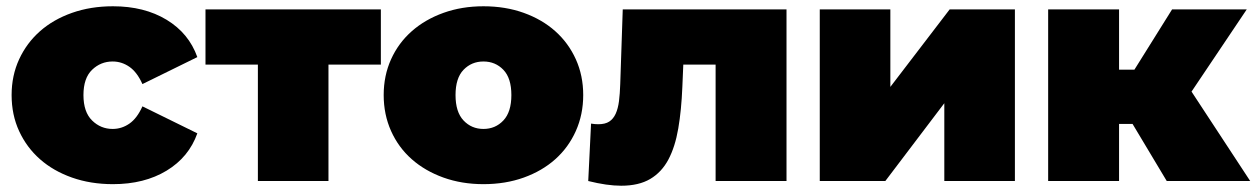

<svg xmlns="http://www.w3.org/2000/svg" viewBox="-20 -577 4005 612"><path d="M340 10Q269 10 209.5 -11Q150 -32 107.5 -69.5Q65 -107 41 -159Q17 -211 17 -274Q17 -336 41 -388Q65 -440 107.5 -477.5Q150 -515 209.5 -536Q269 -557 340 -557Q440 -557 511 -514Q582 -471 609 -395L434 -309Q417 -347 392.5 -364Q368 -381 339 -381Q301 -381 273.5 -354.5Q246 -328 246 -274Q246 -220 273.5 -193Q301 -166 339 -166Q368 -166 392.5 -183Q417 -200 434 -238L609 -152Q582 -76 511 -33Q440 10 340 10Z M1027 0H802V-371H635V-547H1194V-371H1027Z M1521 10Q1452 10 1393.5 -11Q1335 -32 1292.5 -69.5Q1250 -107 1226.5 -159.5Q1203 -212 1203 -274Q1203 -336 1226.5 -388Q1250 -440 1292.5 -477.5Q1335 -515 1393.5 -536Q1452 -557 1521 -557Q1591 -557 1649.5 -536Q1708 -515 1750 -477.5Q1792 -440 1815.5 -388Q1839 -336 1839 -274Q1839 -212 1815.5 -159.5Q1792 -107 1750 -69.5Q1708 -32 1649.5 -11Q1591 10 1521 10ZM1521 -166Q1559 -166 1584.5 -193Q1610 -220 1610 -274Q1610 -328 1584.5 -354.5Q1559 -381 1521 -381Q1483 -381 1457.5 -354.5Q1432 -328 1432 -274Q1432 -220 1457.5 -193Q1483 -166 1521 -166Z M1864 -183Q1870 -182 1876 -181.5Q1882 -181 1887 -181Q1909 -181 1922 -189.5Q1935 -198 1942.5 -214.5Q1950 -231 1953 -254.5Q1956 -278 1957 -309L1965 -547H2487V0H2261V-371H2158L2155 -300Q2152 -226 2142 -167.5Q2132 -109 2110.5 -68.5Q2089 -28 2052.5 -6.5Q2016 15 1960 15Q1915 15 1855 0Z M2593 0V-547H2818V-300L3007 -547H3215V0H2990V-248L2802 0Z M3954 -547 3778 -285 3965 0H3699L3590 -182H3547V0H3321V-547H3547V-355H3596L3716 -547Z"/></svg>

Font: Montserrat-Alt1 Black
Style: Regular
Weight: 900
Designer: Differentunic
Foundry: Differentunic
Version: Version 7.222